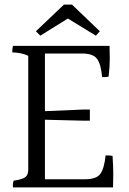

<svg xmlns="http://www.w3.org/2000/svg" viewBox="-20 -907 558 829"><path d="M273 -827 154 -753 135 -772 256 -887H291L411 -772L394 -753ZM174 -133H347Q396 -133 413 -156Q430 -179 436 -236Q459 -236 466 -234Q469 -189 469 -155.5Q469 -122 468 -98H36Q34 -114 39 -127Q75 -132 88.5 -141.5Q102 -151 102 -175V-666Q76 -679 33 -681Q33 -700 36 -709H453Q454 -688 454 -653.5Q454 -619 449 -576Q443 -574 421 -574Q416 -630 399 -653Q382 -676 334 -676H174V-427L338 -434H368V-386H338L174 -390Z"/></svg>

Font: Halant
Style: Regular
Weight: 400
Designer: Hitesh Malaviya (Devanagari), Satya Rajpurohit (Latin)
Foundry: Indian Type Foundry
Version: Version 1.101;PS 1.0;hotconv 1.0.78;makeotf.lib2.5.61930; tt